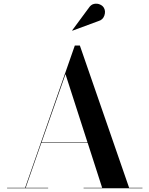

<svg xmlns="http://www.w3.org/2000/svg" viewBox="-20 -1009 801 1029"><path d="M507.5 -896 368 -844.5 367 -846.5 456 -967Q467.5 -984.5 483.8 -988Q500 -991.5 514.5 -985.5Q529 -979.5 536 -968.5Q547.5 -950 539.5 -926.2Q531.5 -902.5 507.5 -896ZM18 -2.5H114.5L381 -765H408L672 -2.5H743.5V0H428V-2.5H527.5L450 -243H201.5L117.5 -2.5H238V0H18ZM331 -611.5 202.5 -245.5H449Z"/></svg>

Font: Bodoni* 72pt Medium
Style: Regular
Weight: 500
Version: Version 2.3